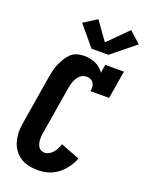

<svg xmlns="http://www.w3.org/2000/svg" viewBox="-180 -1075 893 1169"><g transform="rotate(20 266.5 -490.0)"><path d="M218 8Q194 8 171 4.5Q148 1 127.5 -7.5Q107 -16 90 -30Q73 -44 60.5 -62Q48 -80 41 -101.5Q34 -123 31 -146Q28 -169 30 -192.5Q32 -216 36 -240L86 -545Q90 -567 95 -589Q100 -611 109 -632.5Q118 -654 130 -674.5Q142 -695 159 -712Q176 -729 198.5 -736Q221 -743 244 -743Q263 -743 282.5 -739.5Q302 -736 319 -728.5Q336 -721 350.5 -709Q365 -697 376 -681L384 -735H505L475 -554H354Q357 -568 356 -581.5Q355 -595 348.5 -606Q342 -617 329.5 -623Q317 -629 304 -629Q292 -629 280.5 -625Q269 -621 260 -612.5Q251 -604 244.5 -593.5Q238 -583 233.5 -571.5Q229 -560 226 -548.5Q223 -537 221 -526L171 -221Q168 -209 167 -196.5Q166 -184 166.5 -172Q167 -160 170 -148.5Q173 -137 179 -127Q185 -117 195.5 -111.5Q206 -106 218 -106Q233 -106 247.5 -114Q262 -122 272.5 -134.5Q283 -147 290 -161.5Q297 -176 302 -191L426 -143Q413 -111 392.5 -82.5Q372 -54 344 -32.5Q316 -11 283 -1.5Q250 8 218 8ZM381 -799H272L164 -928L250 -982L335 -863L460 -988L533 -922Z"/></g></svg>

Font: Iosevka Slab Heavy
Style: Italic
Weight: 900
Italic angle: -9°
Monospace: yes
Designer: Belleve Invis
Foundry: Belleve Invis
Version: Version 11.1.0; ttfautohint (v1.8.3)